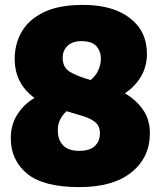

<svg xmlns="http://www.w3.org/2000/svg" viewBox="-20 -752 656 784"><path d="M304 12Q157 12 90.5 -43Q24 -98 24 -188Q24 -243 51 -285Q78 -327 121 -352Q82 -380 61 -420Q40 -460 40 -512Q40 -572 68.5 -622Q97 -672 158.5 -702Q220 -732 320 -732Q440 -732 510 -678.5Q580 -625 580 -532Q580 -481 556 -440Q532 -399 490 -371Q536 -344 564 -304Q592 -264 592 -208Q592 -109 517 -48.5Q442 12 304 12ZM236 -516Q236 -477 264 -459.5Q292 -442 350 -425Q371 -442 381.5 -465.5Q392 -489 392 -512Q392 -542 374 -563Q356 -584 312 -584Q276 -584 256 -565Q236 -546 236 -516ZM216 -220Q216 -181 237.5 -158.5Q259 -136 304 -136Q346 -136 367 -155.5Q388 -175 388 -208Q388 -237 369.5 -252.5Q351 -268 320 -277.5Q289 -287 252 -298Q235 -283 225.5 -263.5Q216 -244 216 -220Z"/></svg>

Font: Kufam Black
Style: Regular
Weight: 900
Designer: Wael Morcos, Artur Schmal
Foundry: Original Type
Version: Version 1.301; ttfautohint (v1.8.3)